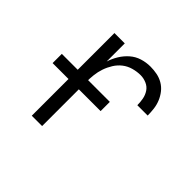

<svg xmlns="http://www.w3.org/2000/svg" viewBox="-127 -691 854 854"><g transform="rotate(45 300.0 -264.0)"><path d="M160 0V-520H225V-406Q233 -431 247 -454Q261 -477 281 -494.5Q301 -512 326.5 -520Q352 -528 379 -528Q400 -528 420.5 -524Q441 -520 459 -509.5Q477 -499 490 -482.5Q503 -466 511 -446.5Q519 -427 521.5 -406Q524 -385 524 -365H459Q459 -384 455.5 -403Q452 -422 441.5 -438Q431 -454 412.5 -462Q394 -470 375 -470Q352 -470 329 -463.5Q306 -457 288 -443Q270 -429 257.5 -409Q245 -389 237.5 -367Q230 -345 227.5 -322Q225 -299 225 -276V0ZM60 -231V-289H362V-231Z"/></g></svg>

Font: Iosevka Custom Light Extended
Style: Regular
Weight: 300
Width: 7
Monospace: yes
Designer: Belleve Invis
Foundry: Belleve Invis
Version: Version 11.2.4; ttfautohint (v1.8.4)